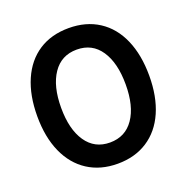

<svg xmlns="http://www.w3.org/2000/svg" viewBox="-130 -834 941 970"><g transform="rotate(-20 341.0 -349.5)"><path d="M40 -349Q40 -461 76 -543.5Q112 -626 179.5 -670Q247 -714 341 -714Q434 -714 502 -670Q570 -626 606 -543.5Q642 -461 642 -349Q642 -237 606 -155Q570 -73 502 -29Q434 15 341 15Q249 15 181 -29Q113 -73 76.5 -155Q40 -237 40 -349ZM515 -348Q515 -464 470 -531Q425 -598 342 -598Q259 -598 213.5 -531Q168 -464 168 -348Q168 -232 213.5 -165.5Q259 -99 341 -99Q424 -99 469.5 -165.5Q515 -232 515 -348Z"/></g></svg>

Font: Prompt Medium
Style: Regular
Weight: 500
Designer: Katatrad Team
Foundry: CadsonDemak
Version: Version 1.001